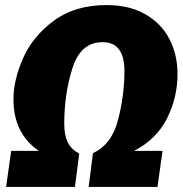

<svg xmlns="http://www.w3.org/2000/svg" viewBox="-20 -736 719 756"><path d="M679 -444Q679 -353 638 -270.5Q597 -188 508 -142H620L600 0H329L346 -133Q420 -167 445 -264.5Q470 -362 470 -456Q470 -570 384 -570Q298 -570 265.5 -468.5Q233 -367 233 -249Q233 -205 246 -177Q259 -149 292 -131L275 0H4L24 -142H133Q33 -210 33 -345Q33 -421 71 -507Q109 -593 192 -654.5Q275 -716 400 -716Q489 -716 552 -680Q615 -644 647 -582.5Q679 -521 679 -444Z"/></svg>

Font: FiraGO Heavy
Style: Italic
Weight: 900
Italic angle: -8°
Designer: bBox Type GmbH
Foundry: bBox Type GmbH
Version: Version 1.001